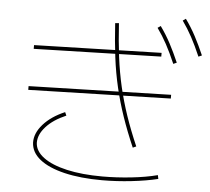

<svg xmlns="http://www.w3.org/2000/svg" viewBox="-59 -919 1118 1022"><g transform="rotate(5 500.0 -407.5)"><path d="M90 -405V-425L850 -445V-425ZM671 -147Q635 -230 609 -306Q583 -382 565 -458.5Q547 -535 536.5 -618.5Q526 -702 520 -799L540 -801Q546 -704 556.5 -621.5Q567 -539 584.5 -463.5Q602 -388 627.5 -313Q653 -238 689 -155ZM780 -643 100 -625V-645L780 -663ZM847 -610Q822 -668 798.5 -711.5Q775 -755 747 -794L763 -805Q794 -762 818 -716.5Q842 -671 865 -618ZM977 -660Q952 -718 928.5 -761.5Q905 -805 877 -844L893 -855Q924 -812 948 -766.5Q972 -721 995 -668ZM523 40Q407 40 321.5 19.5Q236 -1 189 -38.5Q142 -76 140 -128Q139 -178 181 -225.5Q223 -273 296 -304L304 -286Q236 -257 197.5 -214.5Q159 -172 160 -128Q162 -84 207 -50.5Q252 -17 333 1.5Q414 20 523 20Q598 20 677 11.5Q756 3 817 -13L821 7Q760 22 680 31Q600 40 523 40Z"/></g></svg>

Font: M PLUS 1 Code Thin
Style: Regular
Weight: 250
Designer: Coji Morishita
Foundry: UNDERFOREST DESIGN
Version: Version 1.002